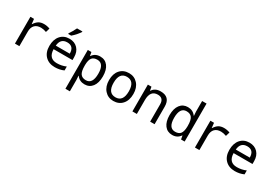

<svg xmlns="http://www.w3.org/2000/svg" viewBox="43 -1926 4715 3326"><g transform="rotate(30 2400.5 -263.0)"><path d="M517.1 -523.9 493.2 -442.9Q433.1 -464.8 383.8 -464.8Q304.2 -464.8 261 -419.7Q217.8 -374.5 217.8 -289.1V0H128.9V-536.1H201.2L211.9 -438H215.8Q252.9 -496.1 295.4 -521Q337.9 -545.9 399.9 -545.9Q457.5 -545.9 517.1 -523.9Z M1135.3 -251H757.3Q761.2 -67.9 925.3 -67.9Q1020.5 -67.9 1106 -105V-26.9Q1024.9 9.8 928.2 9.8Q808.6 9.8 736.8 -63.2Q665 -136.2 665 -264.2Q665 -394 731.2 -470Q797.4 -545.9 908.2 -545.9Q1011.7 -545.9 1073.5 -480.5Q1135.3 -415 1135.3 -306.2ZM759.3 -323.2H1039.1Q1039.1 -472.2 906.2 -472.2Q772 -472.2 759.3 -323.2ZM844.2 -619.1Q890.1 -684.1 929.2 -766.1H1036.1V-755.9Q981.4 -671.4 903.3 -606H844.2Z M1366.2 -67.9H1360.4Q1366.2 -4.9 1366.2 11.2V240.2H1277.3V-536.1H1349.1L1362.3 -463.9H1366.2Q1419.9 -545.9 1523.4 -545.9Q1621.6 -545.9 1677.5 -472.9Q1733.4 -399.9 1733.4 -269Q1733.4 -137.2 1677.2 -63.7Q1621.1 9.8 1523.4 9.8Q1422.4 9.8 1366.2 -67.9ZM1366.2 -289.1V-269Q1366.2 -158.2 1400.1 -111.1Q1434.1 -64 1508.3 -64Q1641.1 -64 1641.1 -270Q1641.1 -472.2 1507.3 -472.2Q1433.1 -472.2 1400.6 -429.2Q1368.2 -386.2 1366.2 -289.1Z M2098.1 9.8Q1992.7 9.8 1924.6 -66.2Q1856.4 -142.1 1856.4 -269Q1856.4 -397.5 1922.6 -471.7Q1988.8 -545.9 2101.1 -545.9Q2207.5 -545.9 2275.4 -470.2Q2343.3 -394.5 2343.3 -269Q2343.3 -139.6 2276.4 -64.9Q2209.5 9.8 2098.1 9.8ZM2100.1 -64Q2251.5 -64 2251.5 -269Q2251.5 -472.2 2099.1 -472.2Q1948.2 -472.2 1948.2 -269Q1948.2 -64 2100.1 -64Z M2833.5 0V-345.2Q2833.5 -472.2 2717.3 -472.2Q2567.4 -472.2 2567.4 -277.8V0H2478.5V-536.1H2550.3L2563.5 -463.9H2568.4Q2618.7 -545.9 2732.4 -545.9Q2922.4 -545.9 2922.4 -350.1V0Z M3438.5 -71.8H3434.6Q3379.4 9.8 3277.3 9.8Q3179.2 9.8 3123.3 -63.2Q3067.4 -136.2 3067.4 -267.1Q3067.4 -398.9 3123.5 -472.4Q3179.7 -545.9 3277.3 -545.9Q3377.9 -545.9 3434.6 -467.8H3440.4Q3434.6 -530.8 3434.6 -546.9V-759.8H3523.4V0H3451.7ZM3434.6 -247.1V-267.1Q3434.6 -377.9 3400.6 -425Q3366.7 -472.2 3292.5 -472.2Q3159.7 -472.2 3159.7 -266.1Q3159.7 -64 3293.5 -64Q3367.7 -64 3400.1 -107.2Q3432.6 -150.4 3434.6 -247.1Z M4117.7 -523.9 4093.8 -442.9Q4033.7 -464.8 3984.4 -464.8Q3904.8 -464.8 3861.6 -419.7Q3818.4 -374.5 3818.4 -289.1V0H3729.5V-536.1H3801.8L3812.5 -438H3816.4Q3853.5 -496.1 3896 -521Q3938.5 -545.9 4000.5 -545.9Q4058.1 -545.9 4117.7 -523.9Z M4735.8 -251H4357.9Q4361.8 -67.9 4525.9 -67.9Q4621.1 -67.9 4706.5 -105V-26.9Q4625.5 9.8 4528.8 9.8Q4409.2 9.8 4337.4 -63.2Q4265.6 -136.2 4265.6 -264.2Q4265.6 -394 4331.8 -470Q4397.9 -545.9 4508.8 -545.9Q4612.3 -545.9 4674.1 -480.5Q4735.8 -415 4735.8 -306.2ZM4359.9 -323.2H4639.6Q4639.6 -472.2 4506.8 -472.2Q4372.6 -472.2 4359.9 -323.2Z"/></g></svg>

Font: Noto Mono
Style: Regular
Weight: 400
Designer: Monotype Design Team
Foundry: Monotype Imaging Inc.
Version: Version 1.00